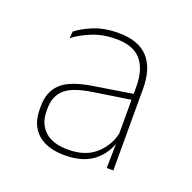

<svg xmlns="http://www.w3.org/2000/svg" viewBox="-72 -718 476 475"><g transform="rotate(20 166.0 -481.0)"><path d="M251.5 -322 253 -399.5 251.5 -401.5V-508V-536.5Q251.5 -581.5 230.8 -605.8Q210 -630 164.5 -630Q130 -630 102 -618.5Q74 -607 55.5 -592.5L57 -610.5Q72.5 -623 100 -634.5Q127.5 -646 165.5 -646Q192 -646 211.5 -639Q231 -632 243.8 -618Q256.5 -604 262.8 -583.5Q269 -563 269 -536.5V-322ZM142.5 -316Q96.5 -316 71.2 -338.2Q46 -360.5 46 -402.5V-410Q46 -448 69 -470Q92 -492 149.5 -501L256.5 -518L257.5 -502.5L152.5 -486.5Q102 -478.5 82.8 -460.2Q63.5 -442 63.5 -410.5V-403.5Q63.5 -370.5 84.2 -351.2Q105 -332 146 -332Q193 -332 220.2 -358Q247.5 -384 253 -420.5L261.5 -407.5H257Q253.5 -370.5 224.5 -343.2Q195.5 -316 142.5 -316Z"/></g></svg>

Font: Anek Gurmukhi Thin
Style: Regular
Weight: 250
Designer: Sarang Kulkarni (Gurmukhi), Yesha Goshar (Latin)
Foundry: Ek Type
Version: Version 1.003